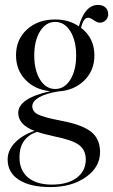

<svg xmlns="http://www.w3.org/2000/svg" viewBox="-20 -513 459 779"><path d="M185 246Q102 246 56.5 216.5Q11 187 11 134Q11 97 40.5 66Q70 35 120 18Q54 -7 54 -55Q54 -114 184 -143Q122 -149 83.5 -189Q45 -229 45 -289Q45 -353 89.5 -393.5Q134 -434 204 -434Q260 -434 300 -406Q324 -493 378 -493Q397 -493 408 -482.5Q419 -472 419 -455Q419 -441 409 -431Q399 -421 385 -421Q375 -421 360.5 -431Q346 -441 338 -441Q318 -441 309 -400Q363 -359 363 -288Q363 -227 322 -186.5Q281 -146 216 -142Q166 -134 138.5 -118Q111 -102 111 -82Q111 -61 133.5 -49Q156 -37 229 -23Q314 -7 350 22Q386 51 386 104Q386 165 328.5 205.5Q271 246 185 246ZM199 40Q159 31 129 22Q59 47 59 125Q59 178 93.5 207Q128 236 191 236Q254 236 291 208.5Q328 181 328 134Q328 96 301 75.5Q274 55 199 40ZM142.5 -190Q166 -152 204 -152Q242 -152 265.5 -190Q289 -228 289 -288Q289 -348 265.5 -386Q242 -424 204 -424Q166 -424 142.5 -386Q119 -348 119 -288Q119 -228 142.5 -190Z"/></svg>

Font: Libre Caslon Display
Style: Regular
Weight: 400
Designer: Pablo Impallari, Rodrigo Fuenzalida
Foundry: Pablo Impallari, Rodrigo Fuenzalida
Version: Version 1.002